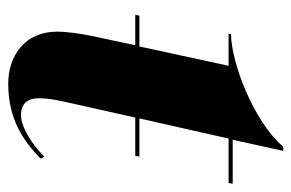

<svg xmlns="http://www.w3.org/2000/svg" viewBox="-141 -558 709 467"><g transform="rotate(90 213.5 -324.5)"><path d="M184 10C271 10 324 -28 366 -69L361 -78C331 -47 288 -21 260 -21C232 -21 219 -37 219 -65C219 -86 223 -107 229 -134L266 -299H359L361 -309H268L317 -526H425L427 -536H320L347 -659H337C276 -587 131 -532 63 -532L62 -526H140L93 -309H18L16 -299H90L67 -191C62 -166 57 -133 57 -109C57 -30 116 10 184 10Z"/></g></svg>

Font: Noto Serif Display Condensed Black
Style: Italic
Weight: 900
Width: 3
Italic angle: -12°
Designer: Monotype Design Team
Foundry: Monotype Imaging Inc.
Version: Version 2.009